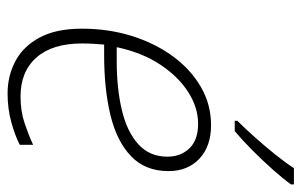

<svg xmlns="http://www.w3.org/2000/svg" viewBox="-168 -636 814 519"><g transform="rotate(90 239.5 -377.0)"><path d="M233 10Q186 10 146 -11Q106 -32 82 -76.5Q58 -121 58 -191Q58 -262 77.5 -325Q97 -388 132.5 -436.5Q168 -485 215.5 -512.5Q263 -540 319 -540Q376 -540 409.5 -508.5Q443 -477 443 -425Q443 -362 402.5 -323.5Q362 -285 291.5 -268Q221 -251 130 -251H101Q100 -240 99 -224Q98 -208 98 -191Q98 -111 136 -68Q174 -25 241 -25Q281 -25 313.5 -36Q346 -47 372 -59V-23Q347 -10 310.5 0Q274 10 233 10ZM108 -285H145Q220 -285 278.5 -299Q337 -313 370.5 -343.5Q404 -374 404 -422Q404 -458 381.5 -481.5Q359 -505 315 -505Q272 -505 230.5 -479Q189 -453 156 -404Q123 -355 108 -285ZM307 -604V-611Q327 -631 351.5 -658.5Q376 -686 398.5 -714Q421 -742 435 -764H479V-756Q463 -734 439 -707Q415 -680 387.5 -652.5Q360 -625 335 -604Z"/></g></svg>

Font: Noto Sans Disp ExtLt
Style: Italic
Weight: 200
Italic angle: -12°
Designer: Monotype Design Team
Foundry: Monotype Imaging Inc.
Version: Version 2.000;GOOG;noto-source:20170915:90ef993387c0